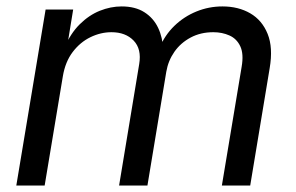

<svg xmlns="http://www.w3.org/2000/svg" viewBox="-20 -572 912 592"><path d="M30.3 0 120.6 -542.5H205.6L186 -422.4L178.7 -424.8Q197.3 -468.8 225.8 -497.1Q254.4 -525.4 287.8 -538.8Q321.3 -552.2 355 -552.2Q397 -552.2 425 -534.4Q453.1 -516.6 467.5 -486.3Q481.9 -456.1 482.9 -418.5L471.7 -424.3Q488.3 -463.9 517.8 -492.4Q547.4 -521 585.7 -536.6Q624 -552.2 666 -552.2Q714.8 -552.2 751.5 -531Q788.1 -509.8 805.2 -467.5Q822.3 -425.3 811.5 -361.8L751.5 0H664.1L725.1 -366.2Q731.9 -405.8 720.9 -429.2Q710 -452.6 687.5 -462.6Q665 -472.7 637.7 -472.7Q598.6 -472.7 567.9 -456.3Q537.1 -439.9 517.8 -412.4Q498.5 -384.8 492.7 -350.6L434.6 0H347.2L409.2 -374.5Q417 -420.9 392.1 -446.8Q367.2 -472.7 323.7 -472.7Q290.5 -472.7 258.8 -457.3Q227.1 -441.9 204.1 -411.6Q181.2 -381.3 173.8 -336.9L117.7 0Z"/></svg>

Font: Inter 16pt
Style: Italic
Weight: 400
Italic angle: -9.3988°
Version: Version 4.001;git-66647c0bb